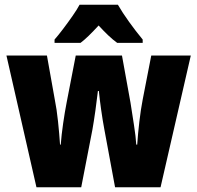

<svg xmlns="http://www.w3.org/2000/svg" viewBox="-20 -837 828 806"><path d="M418 -294Q411 -331 404.5 -377Q398 -423 395 -455H391Q387 -419 380.5 -373Q374 -327 368 -293L321 -51H133L7 -604H177L210 -419Q218 -380 223.5 -328Q229 -276 232 -230H235Q238 -270 245 -318.5Q252 -367 260 -408L298 -604H492L528 -405Q535 -359 542.5 -311.5Q550 -264 552 -230H556Q559 -275 565 -326.5Q571 -378 579 -419L615 -604H781L654 -51H463ZM475 -817Q494 -784 522 -745Q550 -706 579 -671V-657H472Q454 -670 435 -688Q416 -706 394 -730Q371 -705 352.5 -687Q334 -669 318 -657H209V-671Q224 -688 244.5 -715Q265 -742 284.5 -770Q304 -798 314 -817Z"/></svg>

Font: Noto Sans Tamil UI Condensed Black
Style: Regular
Weight: 900
Width: 3
Designer: Jelle Bosma - Monotype Design Team
Foundry: Monotype Imaging Inc.
Version: Version 2.004; ttfautohint (v1.8.4.7-5d5b)